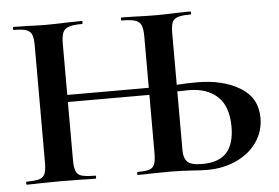

<svg xmlns="http://www.w3.org/2000/svg" viewBox="-47 -689 1101 758"><g transform="rotate(-5 503.5 -310.5)"><path d="M681 1Q665 0 644 -1Q623 -2 598 -2L524 -1Q504 0 470 0Q468 0 468 -6Q468 -12 470 -12Q502 -12 517 -17Q532 -22 537.5 -36.5Q543 -51 543 -81V-542Q543 -572 537 -586.5Q531 -601 514 -607Q497 -613 460 -613Q457 -613 457 -619Q457 -625 460 -625L509 -624Q559 -622 599 -622Q626 -622 676 -624L732 -625Q735 -625 735 -619Q735 -613 732 -613Q698 -613 681.5 -607.5Q665 -602 659.5 -588Q654 -574 654 -544V-81Q654 -51 668.5 -36Q683 -21 727 -21Q794 -21 824.5 -55.5Q855 -90 855 -157Q855 -238 813.5 -277Q772 -316 699 -316Q651 -316 607 -312L601 -335Q656 -344 735 -344Q837 -344 904.5 -303Q972 -262 972 -182Q972 -130 943 -87.5Q914 -45 862 -20.5Q810 4 746 4Q719 4 681 1ZM30 -12Q65 -12 81 -17Q97 -22 103 -36.5Q109 -51 109 -81V-544Q109 -574 103 -588Q97 -602 81.5 -607.5Q66 -613 32 -613Q29 -613 29 -619Q29 -625 32 -625L86 -624Q132 -622 160 -622Q198 -622 248 -624L303 -625Q305 -625 305 -619Q305 -613 303 -613Q267 -613 250 -607Q233 -601 226.5 -586.5Q220 -572 220 -542V-81Q220 -51 226 -36.5Q232 -22 249 -17Q266 -12 303 -12Q305 -12 305 -6Q305 0 303 0Q268 0 247 -1L160 -2L85 -1Q65 0 30 0Q28 0 28 -6Q28 -12 30 -12ZM161 -339H594V-311H161Z"/></g></svg>

Font: Cormorant Garamond
Style: Bold
Weight: 700
Designer: Christian Thalmann (Catharsis Fonts)
Foundry: Catharsis Fonts
Version: Version 4.000